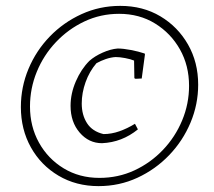

<svg xmlns="http://www.w3.org/2000/svg" viewBox="-20 -624 728 653"><path d="M315 9Q239 9 179 -26.5Q119 -62 85 -123Q51 -184 51 -260Q51 -328 77 -390Q103 -452 149.5 -500Q196 -548 257.5 -576Q319 -604 389 -604Q466 -604 525.5 -568.5Q585 -533 619.5 -472.5Q654 -412 654 -336Q654 -269 628 -207Q602 -145 555.5 -96.5Q509 -48 447.5 -19.5Q386 9 315 9ZM318 -19Q382 -19 437 -44.5Q492 -70 534 -114Q576 -158 599.5 -214.5Q623 -271 623 -332Q623 -401 592 -456Q561 -511 507.5 -544Q454 -577 385 -577Q322 -577 267 -551Q212 -525 170 -480.5Q128 -436 105 -379.5Q82 -323 82 -262Q82 -194 112.5 -139Q143 -84 196.5 -51.5Q250 -19 318 -19ZM327 -137Q282 -137 251 -173Q220 -209 220 -264Q220 -306 238 -347.5Q256 -389 284 -417Q302 -433 329 -445Q356 -457 380 -459Q399 -459 425 -454Q451 -449 472 -442L473 -439L462 -357L441 -356L437 -358L436 -418Q424 -423 405.5 -426.5Q387 -430 373 -430Q357 -429 339.5 -423Q322 -417 308 -409Q284 -381 271 -344.5Q258 -308 258 -272Q258 -233 276 -205Q294 -177 332 -168Q359 -168 386 -177.5Q413 -187 439 -203L449 -184Q395 -140 327 -137Z"/></svg>

Font: Labrada Lght
Style: Italic
Weight: 300
Italic angle: -7°
Designer: Mercedes Jáuregui
Foundry: Omnibus-Type Team
Version: Version 1.000; ttfautohint (v1.8.4.7-5d5b)